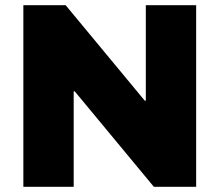

<svg xmlns="http://www.w3.org/2000/svg" viewBox="-20 -720 846 740"><path d="M736 -700V0H573L268 -368H264V0H70V-700H233L538 -332H542V-700Z"/></svg>

Font: CMG Sans ExtraBold
Style: Regular
Weight: 800
Designer: Julieta Ulanovsky
Foundry: Julieta Ulanovsky
Version: Version 7.200